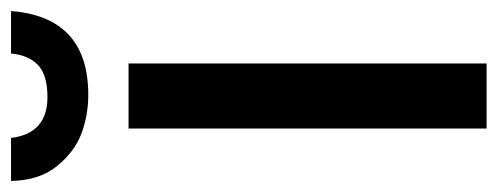

<svg xmlns="http://www.w3.org/2000/svg" viewBox="-299 -605 902 348"><g transform="rotate(-90 152.0 -431.0)"><path d="M-2 -862H76Q84 -796 150 -796Q190 -796 208 -813Q226 -830 229 -862H306Q295 -722 154 -722Q118 -722 85 -734Q52 -746 25.5 -778Q-1 -810 -2 -862ZM93 0V-649H211V0Z"/></g></svg>

Font: Karmilla
Style: Bold
Weight: 700
Designer: Jonathan Pinhorn
Version: Version 1.000